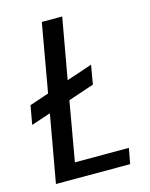

<svg xmlns="http://www.w3.org/2000/svg" viewBox="-107 -766 651 835"><g transform="rotate(-15 218.5 -348.5)"><path d="M163.1 -696.8H254.9L206.1 -422.9L321.8 -461.9L307.1 -376L190.9 -336.9L144 -69.8H387.2L374 0H40L94.2 -304.2L6.8 -274.9L22 -359.9L108.9 -389.2Z"/></g></svg>

Font: SVN-Poppins
Style: Italic
Weight: 400
Italic angle: -10°
Designer: Ninad Kale (Devanagari), Jonny Pinhorn (Latin)
Foundry: Indian Type Foundry
Version: Version 3.002 2017